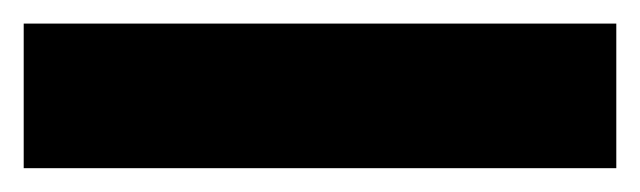

<svg xmlns="http://www.w3.org/2000/svg" viewBox="-20 28 540 162"><path d="M500 169.9H0V47.9H500Z"/></svg>

Font: Wanted Sans
Style: Bold
Weight: 700
Designer: Original Design by Kil Hyung-jin and Kang Hanbin, Wanted Lab, Inc; Hangeul from Source Han Sans by Jang Soo-young and Ka
Foundry: Wanted Lab, Inc.
Version: Version 1.000